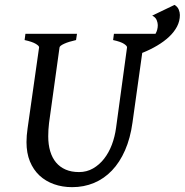

<svg xmlns="http://www.w3.org/2000/svg" viewBox="-20 -754 759 789"><path d="M719.2 -692.4Q719.2 -667.5 707.5 -645Q695.8 -622.6 675 -603Q654.3 -583.5 626 -566.7Q597.7 -549.8 564.5 -536.6L524.4 -250Q515.6 -186 493.9 -136.5Q472.2 -86.9 439.9 -53.2Q407.7 -19.5 366.2 -2.2Q324.7 15.1 276.4 15.1Q236.3 15.1 201.9 2.9Q167.5 -9.3 142.3 -32.7Q117.2 -56.2 103 -90.6Q88.9 -125 88.9 -169.9Q88.9 -195.8 93.3 -226.1L140.6 -559.1Q141.6 -564.9 127.2 -573.7Q112.8 -582.5 81.1 -589.4L84.5 -615.2H296.4L292.5 -589.4Q261.7 -582.5 243.7 -574.2Q225.6 -565.9 224.6 -559.1L181.6 -249Q179.7 -234.9 179 -220.7Q178.2 -206.5 178.2 -193.8Q178.2 -159.7 186.3 -132.6Q194.3 -105.5 210.2 -86.4Q226.1 -67.4 249.8 -57.1Q273.4 -46.9 304.7 -46.9Q336.4 -46.9 362.3 -61.8Q388.2 -76.7 407.7 -101.6Q427.2 -126.5 439.7 -159.4Q452.1 -192.4 457 -229L502 -559.1Q502.9 -564.9 489.7 -573.7Q476.6 -582.5 444.8 -589.4L448.2 -615.2H619.1Q628.4 -631.3 628.4 -650.9Q628.4 -659.7 624 -671.1Q619.6 -682.6 605.5 -689.9L697.3 -733.9Q709.5 -726.6 714.4 -714.8Q719.2 -703.1 719.2 -692.4Z"/></svg>

Font: Gentium Book Basic
Style: Italic
Weight: 400
Italic angle: -8°
Designer: J. Victor Gaultney and Annie Olsen
Foundry: SIL International
Version: Version 1.102; 2013; Maintenance release